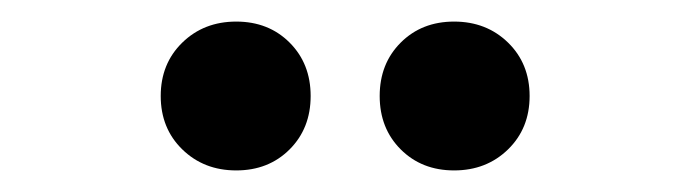

<svg xmlns="http://www.w3.org/2000/svg" viewBox="-20 -770 640 178"><path d="M129 -681Q129 -711 149 -730.5Q169 -750 199 -750Q229 -750 248.5 -730.5Q268 -711 268 -681Q268 -651 248.5 -631.5Q229 -612 199 -612Q169 -612 149 -631.5Q129 -651 129 -681ZM332 -681Q332 -711 351.5 -730.5Q371 -750 401 -750Q431 -750 451 -730.5Q471 -711 471 -681Q471 -651 451 -631.5Q431 -612 401 -612Q371 -612 351.5 -631.5Q332 -651 332 -681Z"/></svg>

Font: Idrija
Style: Bold
Weight: 700
Designer: Julieta Ulanovsky
Foundry: Julieta Ulanovsky
Version: Version 7.200